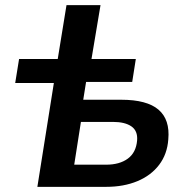

<svg xmlns="http://www.w3.org/2000/svg" viewBox="-20 -725 728 745"><path d="M125 0 189 -403H39L54 -496H204L238 -705H370L335 -496H507L493 -407H314L303 -338H450Q550 -338 595 -299.5Q640 -261 633 -184Q629 -127 597.5 -85.5Q566 -44 513 -22Q460 0 392 0ZM268 -86H392Q444 -86 476 -109.5Q508 -133 512 -180Q515 -217 490 -234.5Q465 -252 418 -252H294Z"/></svg>

Font: Nunito Sans 9pt
Style: Bold Italic
Weight: 700
Italic angle: -9°
Version: Version 3.101;gftools[0.9.27]